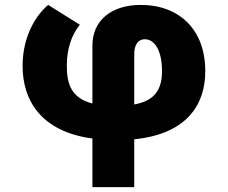

<svg xmlns="http://www.w3.org/2000/svg" viewBox="-20 -557 922 776"><path d="M353.5 -373V-138.7C269.5 -160.6 250 -215.3 250 -291C250 -360.4 269.5 -416 302.7 -457L174.8 -537.1C124 -495.1 71.3 -408.2 71.3 -291C71.3 -154.8 142.1 -25.9 353.5 2.9V199.2H522.5V5.9C738.8 -15.6 810.5 -138.2 809.6 -270.5C809.6 -434.6 707 -537.1 548.8 -537.1C430.7 -537.1 353.5 -474.6 353.5 -373ZM522.5 -134.8V-337.9C522.5 -376 538.1 -398.4 565.4 -398.4C606.4 -398.4 634.8 -349.6 634.8 -270.5C634.8 -195.3 606 -149.9 522.5 -134.8Z"/></svg>

Font: Pretendard Black
Style: Regular
Weight: 900
Designer: Base glyphs from Inter by Rasmus Andersson; Hangeul glyphs from Noto Sans CJK(Source Han Sans) by Jang Soo-young and Kan
Foundry: Kil Hyung-jin
Version: Version 1.309;Glyphs 3.2 (3225)